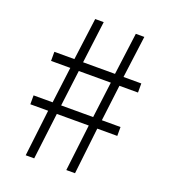

<svg xmlns="http://www.w3.org/2000/svg" viewBox="-133 -815 800 911"><g transform="rotate(20 267.5 -360.0)"><path d="M102.1 0 129.9 -234.9H40V-279.8H136.2L159.2 -461.9H62V-507.8H163.1L190.9 -720.2H233.9L207 -507.8H368.2L396 -720.2H439L411.1 -507.8H501V-461.9H407.2L384.8 -279.8H479V-234.9H377.9L351.1 0H307.1L335 -234.9H173.8L145 0ZM179.2 -279.8H340.8L363.8 -461.9H202.1Z"/></g></svg>

Font: Source Han Sans CN Light
Style: Regular
Weight: 300
Designer: Ryoko NISHIZUKA  (kana, bopomofo & ideographs); Paul D. Hunt (Latin, Greek & Cyrillic); Sandoll Communications , Soo-you
Foundry: Adobe
Version: Version 2.000;hotconv 1.0.107;makeotfexe 2.5.65593